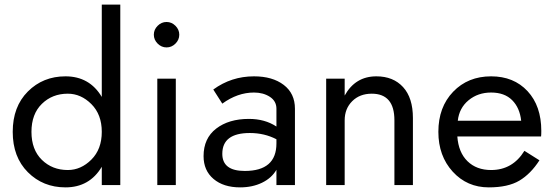

<svg xmlns="http://www.w3.org/2000/svg" viewBox="-20 -800 2395 830"><path d="M273 -65Q330 -65 375 -110Q420 -155 420 -230Q420 -305 375 -350Q330 -395 273 -395Q206 -395 161 -351Q116 -307 116 -230Q116 -153 161 -109Q206 -65 273 -65ZM263 -470Q367 -470 420 -381V-780H500V0H420V-79Q367 10 263 10Q166 10 100.5 -55.5Q35 -121 35 -230Q35 -339 100.5 -404.5Q166 -470 263 -470Z M660 -460H740V0H660ZM661.5 -611.5Q645 -628 645 -650Q645 -672 661.5 -688.5Q678 -705 700 -705Q722 -705 738.5 -688.5Q755 -672 755 -650Q755 -628 738.5 -611.5Q722 -595 700 -595Q678 -595 661.5 -611.5Z M941 -352 902 -413Q980 -470 1078 -470Q1158 -470 1206.5 -433Q1255 -396 1255 -330V0H1175V-66Q1154 -30 1112.5 -10Q1071 10 1018 10Q946 10 903 -26.5Q860 -63 860 -125Q860 -202 914.5 -244Q969 -286 1056 -286Q1125 -286 1175 -253V-330Q1175 -363 1146.5 -381.5Q1118 -400 1078 -400Q1007 -400 941 -352ZM941 -135Q941 -61 1038 -61Q1175 -61 1175 -180V-198Q1123 -225 1060 -225Q941 -225 941 -135Z M1685 -280Q1685 -395 1587 -395Q1535 -395 1502.5 -362.5Q1470 -330 1470 -280V0H1390V-460H1470V-387Q1516 -470 1607 -470Q1680 -470 1722.5 -423.5Q1765 -377 1765 -290V0H1685Z M1875 -230Q1875 -337 1939 -403.5Q2003 -470 2103 -470Q2201 -470 2260.5 -406Q2320 -342 2320 -234Q2320 -218 2319 -210H1957Q1962 -141 2001 -103Q2040 -65 2103 -65Q2196 -65 2247 -148L2312 -107Q2274 -48 2225 -19Q2176 10 2093 10Q1999 10 1937 -58Q1875 -126 1875 -230ZM2233 -278Q2227 -334 2194 -367Q2161 -400 2103 -400Q2046 -400 2005.5 -366.5Q1965 -333 1959 -278Z"/></svg>

Font: renner_400book
Style: Book
Weight: 400
Version: Version 003.000 ; ttfautohint (v0.97) -l 8 -r 50 -G 200 -x 1